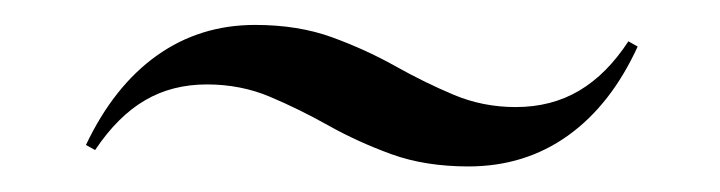

<svg xmlns="http://www.w3.org/2000/svg" viewBox="-20 -289 566 151"><path d="M348.4 -158.1Q314.5 -158.1 287.9 -167.7Q261.3 -177.4 238.3 -190.3Q215.3 -203.2 192.3 -212.9Q169.4 -222.6 142.7 -222.6Q115.3 -222.6 94 -210.1Q72.6 -197.6 54.8 -171L47.6 -175Q69.4 -221 103.2 -245.2Q137.1 -269.4 180.6 -269.4Q214.5 -269.4 241.1 -259.7Q267.7 -250 290.7 -237.1Q313.7 -224.2 336.7 -214.5Q359.7 -204.8 385.5 -204.8Q413.7 -204.8 435.5 -217.7Q457.3 -230.6 474.2 -256.5L481.5 -252.4Q460.5 -206.5 426.6 -182.3Q392.7 -158.1 348.4 -158.1Z"/></svg>

Font: Playfair 144pt SemiCondensed
Style: Italic
Weight: 400
Width: 4
Italic angle: -15.6°
Designer: Claus Eggers Sørensen
Foundry: Claus Eggers Sørensen
Version: Version 2.203